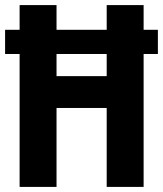

<svg xmlns="http://www.w3.org/2000/svg" viewBox="-20 -734 640 754"><path d="M0 -522V-617H600V-522ZM57 0V-714H202V-435H399V-714H544V0H399V-310H202V0Z"/></svg>

Font: Noto Sans Mono
Style: Bold
Weight: 700
Designer: Monotype Design Team
Foundry: Monotype Imaging Inc.
Version: Version 2.014